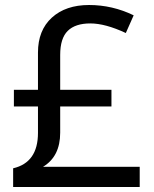

<svg xmlns="http://www.w3.org/2000/svg" viewBox="-20 -743 612 763"><path d="M219.2 -215.8Q219.2 -121.1 150.9 -80.1H535.2V0H32.2V-74.2Q130.9 -97.2 130.9 -214.8V-319.8H35.2V-386.2H130.9V-534.2Q130.9 -622.6 186 -672.9Q241.2 -723.1 334 -723.1Q426.8 -723.1 511.2 -682.1L480 -611.8Q398.4 -649.9 338.9 -649.9Q279.3 -649.9 249.3 -620.4Q219.2 -590.8 219.2 -524.9V-386.2H422.9V-319.8H219.2Z"/></svg>

Font: NotoSans
Style: Regular
Weight: 400
Designer: Monotype Design team
Foundry: Monotype Imaging Inc.
Version: Version 1.04